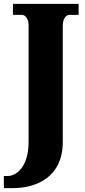

<svg xmlns="http://www.w3.org/2000/svg" viewBox="-43 -734 440 994"><path d="M-23 240H22C149 240 282 181 282 0V-601C282 -641 301 -657 317 -657H364V-714H24V-657H71C85 -657 105 -641 105 -603V1C105 131 41 177 -2 177H-23Z"/></svg>

Font: Noto Serif Georgian Condensed Black
Style: Regular
Weight: 900
Width: 3
Designer: Monotype Design Team, Akaki Razmadze
Foundry: Google LLC
Version: Version 2.003